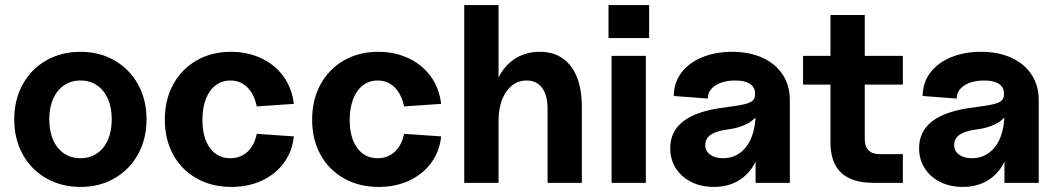

<svg xmlns="http://www.w3.org/2000/svg" viewBox="-20 -720 4160 756"><path d="M36 -249.6Q36 -327.1 69.4 -387.7Q102.8 -448.4 162.4 -482.2Q222 -516 297 -516Q372 -516 431 -482Q490 -448 523.5 -387.7Q557 -327.3 557 -250.2Q557 -173 523.5 -112.5Q490 -52 431 -18Q372 16 297 16Q222 16 162.4 -17.9Q102.8 -51.7 69.4 -112.4Q36 -173 36 -249.6ZM420 -249.8Q420 -296 405 -330.5Q390 -365 362 -384Q334.1 -403 297 -403Q260 -403 232 -384Q204 -365 189 -330.3Q174 -295.7 174 -250Q174 -204.3 189.1 -169.5Q204.2 -134.6 232.1 -115.8Q260 -97 296.8 -97Q333.6 -97 361.8 -116Q390 -135 405 -169.7Q420 -204.3 420 -249.8Z M629 -249Q629 -327 662 -387.5Q695 -448 754 -482Q813 -516 889 -516Q955 -516 1009 -490.5Q1063 -465 1096.5 -418.5Q1130 -372 1137 -311L991 -301Q981 -349 954 -376Q927 -403 887 -403Q854 -403 829 -384Q804 -365 790.5 -330Q777 -295 777 -248Q777 -178 806.5 -137.5Q836 -97 887 -97Q927 -97 954.5 -122.5Q982 -148 991 -193L1137 -183Q1131 -124 1098 -79Q1065 -34 1011.5 -9Q958 16 891 16Q814 16 754.5 -17.5Q695 -51 662 -111Q629 -171 629 -249Z M1209 -249Q1209 -327 1242 -387.5Q1275 -448 1334 -482Q1393 -516 1469 -516Q1535 -516 1589 -490.5Q1643 -465 1676.5 -418.5Q1710 -372 1717 -311L1571 -301Q1561 -349 1534 -376Q1507 -403 1467 -403Q1434 -403 1409 -384Q1384 -365 1370.5 -330Q1357 -295 1357 -248Q1357 -178 1386.5 -137.5Q1416 -97 1467 -97Q1507 -97 1534.5 -122.5Q1562 -148 1571 -193L1717 -183Q1711 -124 1678 -79Q1645 -34 1591.5 -9Q1538 16 1471 16Q1394 16 1334.5 -17.5Q1275 -51 1242 -111Q1209 -171 1209 -249Z M2054 -403Q2004 -403 1973.5 -359Q1943 -315 1943 -243L1917 -293Q1917 -359 1940.5 -409.5Q1964 -460 2006.5 -488Q2049 -516 2105 -516Q2158 -516 2195 -490.5Q2232 -465 2251.5 -416.5Q2271 -368 2271 -299V0H2136V-293Q2136 -345 2114.5 -374Q2093 -403 2054 -403ZM1808 -700H1943V0H1808Z M2388 -500H2523V0H2388ZM2376 -700H2536V-570H2376Z M2619 -136Q2619 -204 2672.5 -244Q2726 -284 2834 -297Q2888 -304 2912.5 -310Q2937 -316 2945.5 -325.5Q2954 -335 2953 -354Q2952 -378 2932 -390.5Q2912 -403 2876 -403Q2827 -403 2797 -383.5Q2767 -364 2767 -332L2633 -342Q2633 -393 2662 -432.5Q2691 -472 2743.5 -494Q2796 -516 2863 -516Q2931 -516 2982.5 -492.5Q3034 -469 3062 -426Q3090 -383 3090 -326V0H2955V-141L2975 -180Q2975 -122 2952 -77.5Q2929 -33 2887.5 -8.5Q2846 16 2791 16Q2741 16 2702 -3.5Q2663 -23 2641 -57.5Q2619 -92 2619 -136ZM2955 -273V-318L2970 -298Q2970 -264 2935 -240.5Q2900 -217 2843 -210Q2799 -204 2778 -189Q2757 -174 2757 -149Q2757 -125 2776.5 -111Q2796 -97 2827 -97Q2866 -97 2895 -119Q2924 -141 2939.5 -180.5Q2955 -220 2955 -273Z M3250 -160V-661H3385V-173Q3385 -143 3400 -128Q3415 -113 3445 -113H3535V0H3420Q3362.9 0 3325.3 -17.7Q3287.6 -35.3 3268.8 -70.7Q3250 -106 3250 -160ZM3142 -500H3535V-387H3142Z M3599 -136Q3599 -204 3652.5 -244Q3706 -284 3814 -297Q3868 -304 3892.5 -310Q3917 -316 3925.5 -325.5Q3934 -335 3933 -354Q3932 -378 3912 -390.5Q3892 -403 3856 -403Q3807 -403 3777 -383.5Q3747 -364 3747 -332L3613 -342Q3613 -393 3642 -432.5Q3671 -472 3723.5 -494Q3776 -516 3843 -516Q3911 -516 3962.5 -492.5Q4014 -469 4042 -426Q4070 -383 4070 -326V0H3935V-141L3955 -180Q3955 -122 3932 -77.5Q3909 -33 3867.5 -8.5Q3826 16 3771 16Q3721 16 3682 -3.5Q3643 -23 3621 -57.5Q3599 -92 3599 -136ZM3935 -273V-318L3950 -298Q3950 -264 3915 -240.5Q3880 -217 3823 -210Q3779 -204 3758 -189Q3737 -174 3737 -149Q3737 -125 3756.5 -111Q3776 -97 3807 -97Q3846 -97 3875 -119Q3904 -141 3919.5 -180.5Q3935 -220 3935 -273Z"/></svg>

Font: Uncut Sans Variable
Style: Regular
Weight: 400
Designer: Kasper Nordkvist
Foundry: UNCUT.wtf
Version: Version 1.303;Glyphs 3.1.2 (3151)